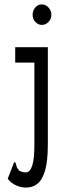

<svg xmlns="http://www.w3.org/2000/svg" viewBox="-20 -677 290 871"><path d="M97 174Q75 174 53 164Q31 154 15 134L41 67L44 58L50 61Q53 68 55 77Q57 86 67 97Q74 101 81.5 103Q89 105 97 105Q136 105 136 -18V-393H49V-463H197V-22Q197 54 184.5 96.5Q172 139 150 156.5Q128 174 97 174ZM170 -564Q153 -564 140.5 -577.5Q128 -591 128 -610Q128 -629 140 -643Q152 -657 170 -657Q187 -657 200 -643Q213 -629 213 -610Q213 -591 200 -577.5Q187 -564 170 -564Z"/></svg>

Font: Inconsolata UltraCondensed SemiBold
Style: Regular
Weight: 600
Width: 1
Monospace: yes
Designer: Raph Levien, Cyreal, Brenton Simpson
Foundry: Raph Levien, Cyreal, Google
Version: Version 3.001; ttfautohint (v1.8.2.53-6de2)